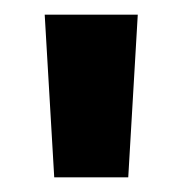

<svg xmlns="http://www.w3.org/2000/svg" viewBox="-20 -775 248 262"><path d="M54 -533 41 -755H168L155 -533Z"/></svg>

Font: DM Sans Black
Style: Regular
Weight: 900
Designer: Colophon Foundry, Jonny Pinhorn
Foundry: Colophon Foundry
Version: Version 4.004; ttfautohint (v1.8.4.7-5d5b)